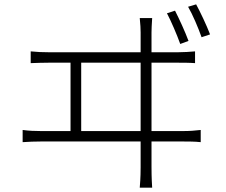

<svg xmlns="http://www.w3.org/2000/svg" viewBox="-20 -835 1040 882"><path d="M846 -647C831 -688 802 -751 784 -786L747 -774C766 -738 793 -675 808 -633ZM353 -233V-547H626V-233ZM676 -233V-547H799C817 -547 851 -547 876 -545V-599C851 -597 827 -595 799 -595H676V-686C676 -697 677 -724 679 -752H622C625 -725 626 -700 626 -686V-595H203C177 -595 149 -596 121 -599V-545C150 -546 177 -547 203 -547H304V-233H166C140 -233 113 -234 84 -238V-182C114 -184 140 -185 166 -185H626V-66C626 -56 626 -19 622 27H679C676 -18 676 -57 676 -68V-185H825C843 -185 876 -185 902 -182V-238C877 -235 852 -233 825 -233ZM844 -804C865 -768 890 -709 906 -664L945 -677C929 -719 900 -780 881 -815Z"/></svg>

Font: Noto Sans JP Light
Style: Regular
Weight: 300
Designer: Ryoko NISHIZUKA (kana & ideographs); Paul D. Hunt (Latin, Greek & Cyrillic); Wenlong ZHANG (bopomofo); Sandoll Communica
Foundry: Adobe Systems Incorporated
Version: Version 1.004;PS 1.004;hotconv 1.0.82;makeotf.lib2.5.63406